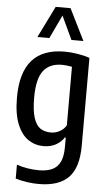

<svg xmlns="http://www.w3.org/2000/svg" viewBox="-66 -849 626 1120"><g transform="rotate(5 247.0 -289.0)"><path d="M68.5 210V129Q133.5 150 198 150Q246 150 276.8 135.5Q307.5 121 323 88.5Q338.5 56 338.5 1V-54H333.5Q315.5 -26 284.5 -9.2Q253.5 7.5 213.5 7.5Q164 7.5 123.8 -19.2Q83.5 -46 59 -106Q34.5 -166 34.5 -261.5Q34.5 -408 97.8 -480Q161 -552 287.5 -552.5Q324.5 -552.5 365 -546Q405.5 -539.5 435.5 -528.5V-14.5Q435.5 114.5 378.5 172.2Q321.5 230 205 230Q172 230 135 224.8Q98 219.5 68.5 210ZM338.5 -125V-468Q306 -474.5 280.5 -474.5Q207.5 -474.5 171 -427.2Q134.5 -380 134.5 -270.5Q134.5 -194 148.5 -151.2Q162.5 -108.5 187.5 -92Q212.5 -75.5 249 -75.5Q276 -75.5 300.2 -88.5Q324.5 -101.5 338.5 -125ZM392 -623.5H322L257.5 -761L192.5 -623.5H122.5L213.5 -808H300.5Z"/></g></svg>

Font: Encode Sans Condensed Medium
Style: Regular
Weight: 500
Width: 3
Designer: Multiple Designers
Foundry: Impallari Type
Version: Version 2.000